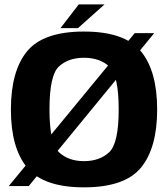

<svg xmlns="http://www.w3.org/2000/svg" viewBox="-20 -820 712 846"><path d="M18.5 0H106.5L659.5 -674H573.5ZM350 5.5Q529.5 5.5 601 -81.2Q672.5 -168 672.5 -337.5Q672.5 -507 601 -594Q529.5 -681 350 -681Q171 -681 99.5 -594.2Q28 -507.5 28 -337.5Q28 -168 99.8 -81.2Q171.5 5.5 350 5.5ZM350 -110Q281.5 -110 239.8 -149.2Q198 -188.5 198 -337.5Q198 -489 239.8 -527.2Q281.5 -565.5 350 -565.5Q419 -565.5 461 -527.2Q503 -489 503 -337.5Q503 -188.5 461 -149.2Q419 -110 350 -110ZM246.5 -696H323.5L440.5 -800.5H327Z"/></svg>

Font: Anybody Thin
Style: Bold
Weight: 700
Version: Version 1.113;gftools[0.9.25]